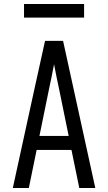

<svg xmlns="http://www.w3.org/2000/svg" viewBox="-20 -939 540 959"><path d="M44 0 151 -490 205 -735H295L456 0H376L337 -190H163L124 0ZM177 -260H323L276 -490Q269 -522 262.5 -554Q256 -586 250 -618Q244 -586 237.5 -554Q231 -522 224 -490ZM100 -851V-919H400V-851Z"/></svg>

Font: Iosevka MaddieWtf
Style: Regular
Weight: 400
Monospace: yes
Designer: Belleve Invis
Foundry: Belleve Invis
Version: Version 31.3.0; ttfautohint (v1.8.3)